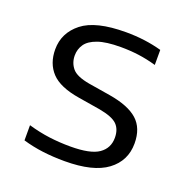

<svg xmlns="http://www.w3.org/2000/svg" viewBox="-106 -648 732 756"><g transform="rotate(20 260.5 -270.0)"><path d="M242.5 9.5Q194 9.5 150.5 4Q107 -1.5 66.5 -13.5V-77Q113 -63.5 156 -58Q199 -52.5 244 -52.5Q328 -52.5 362.8 -76.8Q397.5 -101 397.5 -144.5Q397.5 -180 377.5 -199.8Q357.5 -219.5 302.5 -229.5L211 -244.5Q127.5 -258 92.5 -295.5Q57.5 -333 57.5 -392Q57.5 -461 114 -505.8Q170.5 -550.5 297 -550.5Q377 -550.5 447 -531V-468Q408.5 -479 372.2 -483.8Q336 -488.5 297.5 -488.5Q236.5 -488.5 201.8 -476.2Q167 -464 152.5 -443Q138 -422 138 -395.5Q138 -365 156.5 -342.5Q175 -320 229.5 -310.5L321 -295.5Q402 -282 440 -248Q478 -214 478 -150Q478 -77 420 -33.8Q362 9.5 242.5 9.5Z"/></g></svg>

Font: Encode Sans Expanded
Style: Regular
Weight: 400
Width: 7
Designer: Multiple Designers
Foundry: Impallari Type
Version: Version 3.000; ttfautohint (v1.8.3) -l 8 -r 50 -G 200 -x 14 